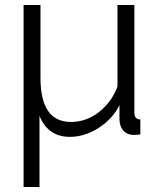

<svg xmlns="http://www.w3.org/2000/svg" viewBox="-20 -541 640 773"><path d="M75 -521H143V-227Q143 -50 266 -50Q296 -50 324.5 -60Q353 -70 377.5 -89Q402 -108 421.5 -134Q441 -160 453 -193V-521H521V-88Q521 -60 545 -60V0Q533 2 526 2Q519 2 512 2Q489 0 475 -17Q461 -34 461 -62V-118Q448 -91 427 -68Q406 -45 379.5 -27.5Q353 -10 323 0Q293 10 262 10Q214 10 183.5 -13.5Q153 -37 139 -75V212H75Z"/></svg>

Font: Boldmen
Style: Regular
Weight: 400
Designer: Matt McInerney, Pablo Impallari, Rodrigo Fuenzalida
Foundry: LIVING CONCEPT
Version: Version 1.000